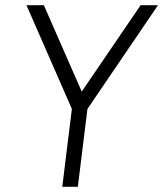

<svg xmlns="http://www.w3.org/2000/svg" viewBox="-20 -720 629 740"><path d="M220 0 257 -300 82 -700H149L295 -367L522 -700H589L317 -300L280 0Z"/></svg>

Font: Haskoy Light
Style: Italic
Weight: 300
Designer: Ertekin Erdin
Foundry: Ertekin Erdin
Version: Version 2.000; ttfautohint (v1.8.4.7-5d5b)